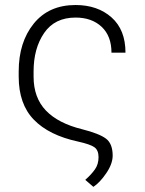

<svg xmlns="http://www.w3.org/2000/svg" viewBox="-20 -558 575 762"><path d="M279.8 -538.1Q367.2 -538.1 422.6 -489Q478 -439.9 478 -349.1H422.4Q422.4 -415 383.3 -451.7Q344.2 -488.3 279.8 -488.3Q197.3 -488.3 155.3 -427.2Q113.3 -366.2 113.3 -274.4V-253.9Q113.3 -170.4 162.1 -119.4Q210.9 -68.4 306.6 -44.9Q374 -27.8 400.6 -7.8Q427.2 12.2 427.2 60.1Q426.8 92.8 401.6 129.6Q376.5 166.5 350.6 183.6L318.4 155.8Q342.8 134.3 356.9 114Q371.1 93.8 371.1 65.9Q371.1 38.1 354.7 26.4Q338.4 14.6 290 3.9Q174.3 -21 114.3 -83Q54.2 -145 54.2 -253.9V-274.4Q54.2 -390.6 114 -464.4Q173.8 -538.1 279.8 -538.1Z"/></svg>

Font: Franko
Style: Light
Weight: 300
Designer: Google
Version: Version 1.200310; 2013